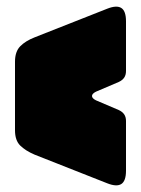

<svg xmlns="http://www.w3.org/2000/svg" viewBox="-20 -638 423 576"><path d="M358 -275Q358 -287 352.5 -295Q347 -303 336 -308L268 -337Q256 -343 256 -350Q256 -357 268 -363L336 -392Q347 -397 352.5 -405Q358 -413 358 -425V-574Q358 -605 344 -614Q330 -623 302 -612L84 -526Q56 -515 40.5 -499Q25 -483 25 -453V-247Q25 -217 40.5 -201.5Q56 -186 84 -174L302 -88Q330 -77 344 -86Q358 -95 358 -126Z"/></svg>

Font: Bolota
Style: Bold
Weight: 240
Designer: Gabriel Pang
Version: Version 1.000